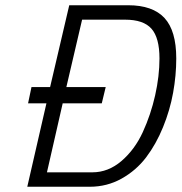

<svg xmlns="http://www.w3.org/2000/svg" viewBox="-20 -712 692 732"><path d="M588 -489C588 -444.3 582.5 -397.5 571.5 -348.5C560.5 -299.5 544.8 -252.8 524.5 -208.5C504.2 -164.2 477.2 -127.5 443.5 -98.5C409.8 -69.5 372.7 -55 332 -55H159L219 -318H368L383 -380H233L293 -637H457C503.7 -637 537.2 -625.5 557.5 -602.5C577.8 -579.5 588 -541.7 588 -489ZM322 0C366 0 406.5 -10.3 443.5 -31C480.5 -51.7 511.7 -78.7 537 -112C562.3 -145.3 583.8 -183.7 601.5 -227C619.2 -270.3 632 -314.2 640 -358.5C648 -402.8 652 -446.3 652 -489C652 -559.7 637 -611.2 607 -643.5C577 -675.8 531 -692 469 -692H244L171 -380H100L87 -318H157L84 0Z"/></svg>

Font: RazerF5 Light
Style: Italic
Weight: 300
Foundry: Razer Inc.
Version: Version 2